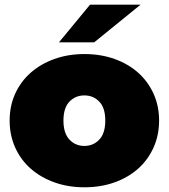

<svg xmlns="http://www.w3.org/2000/svg" viewBox="-20 -787 718 817"><path d="M339 10Q270 10 211.5 -11Q153 -32 110.5 -69.5Q68 -107 44.5 -159.5Q21 -212 21 -274Q21 -336 44.5 -388Q68 -440 110.5 -477.5Q153 -515 211.5 -536Q270 -557 339 -557Q409 -557 467.5 -536Q526 -515 568 -477.5Q610 -440 633.5 -388Q657 -336 657 -274Q657 -212 633.5 -159.5Q610 -107 568 -69.5Q526 -32 467.5 -11Q409 10 339 10ZM339 -166Q377 -166 402.5 -193Q428 -220 428 -274Q428 -328 402.5 -354.5Q377 -381 339 -381Q301 -381 275.5 -354.5Q250 -328 250 -274Q250 -220 275.5 -193Q301 -166 339 -166ZM231 -607 363 -767H578L381 -607Z"/></svg>

Font: Montserrat-Alt1 Black
Style: Regular
Weight: 900
Designer: Differentunic
Foundry: Differentunic
Version: Version 7.222